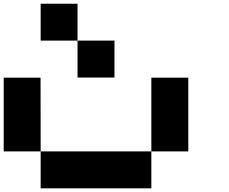

<svg xmlns="http://www.w3.org/2000/svg" viewBox="-20 -820 1240 1040"><path d="M399.9 -600.1H600.1V-399.9H399.9ZM0 -399.4H199.7L200.2 0H0ZM1000 0H799.8V-399.4H1000ZM799.8 0V200.2H200.2V0ZM200.2 -799.8H399.9V-600.1H200.2Z"/></svg>

Font: QuinqueFive
Style: Regular
Weight: 400
Monospace: yes
Designer: GGBotNet
Foundry: GGBotNet
Version: 1.1